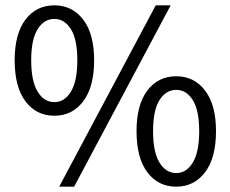

<svg xmlns="http://www.w3.org/2000/svg" viewBox="-20 -688 864 720"><path d="M184 -254Q116 -254 75.5 -308Q35 -362 35 -462Q35 -561 75.5 -614.5Q116 -668 184 -668Q251 -668 292 -614.5Q333 -561 333 -462Q333 -362 292 -308Q251 -254 184 -254ZM184 -305Q222 -305 246 -344.5Q270 -384 270 -462Q270 -540 246 -578.5Q222 -617 184 -617Q145 -617 121 -578.5Q97 -540 97 -462Q97 -384 121 -344.5Q145 -305 184 -305ZM202 12 564 -668H620L258 12ZM641 12Q573 12 532.5 -42Q492 -96 492 -196Q492 -295 532.5 -348.5Q573 -402 641 -402Q708 -402 749 -348.5Q790 -295 790 -196Q790 -96 749 -42Q708 12 641 12ZM641 -39Q679 -39 703 -78.5Q727 -118 727 -196Q727 -274 703 -312.5Q679 -351 641 -351Q602 -351 578 -312.5Q554 -274 554 -196Q554 -118 578 -78.5Q602 -39 641 -39Z"/></svg>

Font: Giro Regular
Style: Regular
Weight: 400
Designer: Paul D. Hunt
Foundry: Adobe Systems Incorporated
Version: Version 1.000;PS 1.0;hotconv 1.0.88;makeotf.lib2.5.647800